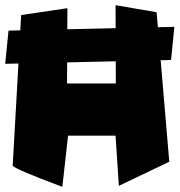

<svg xmlns="http://www.w3.org/2000/svg" viewBox="-45 -723 692 740"><path d="M400.4 -703.1 558.6 -675.8 607.4 -99.6 413.1 -6.8 400.4 -200.2H217.3L195.3 -2.9Q16.1 -69.8 3.9 -84L36.6 -665L214.8 -691.4L213.4 -401.4H401.4ZM-24.9 -477.1 -12.2 -605 627 -619.6 614.3 -491.7Z"/></svg>

Font: Lapsus Pro (theguybrush.com)
Style: Bold
Weight: 700
Designer: Jose Roses
Version: Version 1.00 February 9, 2018, initial release